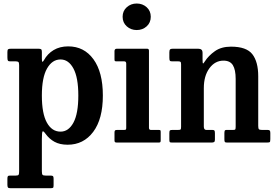

<svg xmlns="http://www.w3.org/2000/svg" viewBox="-20 -790 1534 1064"><path d="M21 -472V-502Q21 -514.5 25.5 -517.2Q30 -520 41.5 -520H192.5Q203.5 -520 207.8 -517Q212 -514 212 -502.5V-465Q212 -448.5 215 -447.8Q218 -447 223.5 -456.5Q243 -492 277.2 -512.5Q311.5 -533 358 -533Q446 -533 498 -461.5Q550 -390 550 -260.5Q550 -130.5 496.5 -59.2Q443 12 355 12Q311.5 12 282 -4.2Q252.5 -20.5 232 -49Q221 -64.5 216.5 -62Q212 -59.5 212 -20.5V159Q212 174.5 215.8 178.8Q219.5 183 233.5 183H259.5Q270.5 183 273.8 186.2Q277 189.5 277 201V236Q277 248 274 250.5Q271 253 259 253H38.5Q27 253 24 248.8Q21 244.5 21 234V200.5Q21 190.5 23.5 186.8Q26 183 36 183H67.5Q80.5 183 83.2 178.5Q86 174 86 159V-429Q86 -443.5 81.5 -446.8Q77 -450 67 -450H36.5Q26.5 -450 23.8 -454.2Q21 -458.5 21 -472ZM212 -260.5Q212 -160.5 239.8 -110.5Q267.5 -60.5 315.5 -60.5Q360 -60.5 387 -110.5Q414 -160.5 414 -260.5Q414 -360 387 -410.2Q360 -460.5 315.5 -460.5Q269 -460.5 240.5 -410.2Q212 -360 212 -260.5Z M659.5 -697Q659.5 -729.5 682.5 -750Q705.5 -770.5 737.5 -770.5Q770 -770.5 792.8 -750Q815.5 -729.5 815.5 -697Q815.5 -664.5 792.8 -644Q770 -623.5 737.5 -623.5Q705.5 -623.5 682.5 -644Q659.5 -664.5 659.5 -697ZM668.5 -450H626Q618.5 -450 616.5 -452Q614.5 -454 614.5 -461.5V-506.5Q614.5 -520 627.5 -520H795Q805.5 -520 805.5 -509.5V-82Q805.5 -70 816 -70H858Q865.5 -70 868 -68.5Q870.5 -67 870.5 -59.5V-13Q870.5 -5 868.5 -2.5Q866.5 0 858.5 0H629Q621 0 617.8 -2Q614.5 -4 614.5 -12V-55Q614.5 -65 617.8 -67.5Q621 -70 630 -70H667.5Q676 -70 677.8 -72.5Q679.5 -75 679.5 -83V-437.5Q679.5 -450 668.5 -450Z M968 -450H933.5Q923.5 -450 921 -454Q918.5 -458 918.5 -470.5V-500Q918.5 -512 922.5 -516Q926.5 -520 937.5 -520H1078Q1089.5 -520 1096 -515Q1102.5 -510 1102.5 -496V-462Q1102.5 -440.5 1104.8 -438.5Q1107 -436.5 1115 -449.5Q1135.5 -481.5 1171 -506.5Q1206.5 -531.5 1260 -531.5Q1346 -531.5 1378.5 -489.5Q1411 -447.5 1411 -367.5V-92.5Q1411 -78 1414.8 -74Q1418.5 -70 1431.5 -70H1463Q1472 -70 1475 -66.5Q1478 -63 1478 -53V-19Q1478 -4.5 1474.5 -2.2Q1471 0 1457 0H1239Q1228.5 0 1226 -3.5Q1223.5 -7 1223.5 -18V-51Q1223.5 -60 1225.2 -65Q1227 -70 1234.5 -70H1272.5Q1282 -70 1284 -73.2Q1286 -76.5 1286 -90V-352.5Q1286 -403.5 1270.5 -428.8Q1255 -454 1218.5 -454Q1171.5 -454 1140.5 -411.8Q1109.5 -369.5 1109.5 -301.5V-89Q1109.5 -70 1123 -70H1156.5Q1165.5 -70 1168.2 -66.8Q1171 -63.5 1171 -51V-16Q1171 -6 1166.5 -3Q1162 0 1152.5 0H933.5Q922.5 0 920.5 -3.2Q918.5 -6.5 918.5 -17.5V-52.5Q918.5 -64.5 921.5 -67.2Q924.5 -70 936 -70H966Q976.5 -70 980 -72Q983.5 -74 983.5 -86.5V-433.5Q983.5 -444.5 980.2 -447.2Q977 -450 968 -450Z"/></svg>

Font: Besley* Narrow Semi
Style: Regular
Weight: 600
Width: 4
Designer: Owen Earl
Foundry: indestructible type*
Version: Version 3.000; ttfautohint (v1.8.3)